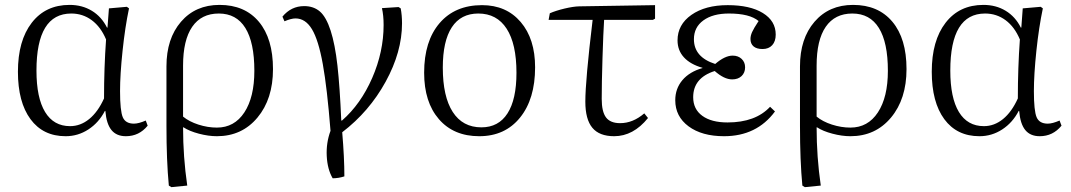

<svg xmlns="http://www.w3.org/2000/svg" viewBox="-20 -542 4374 784"><path d="M248 14.2Q155.8 14.2 104.5 -55.4Q53.2 -125 53.2 -249Q53.2 -376 109.6 -449Q166 -522 264.2 -522Q315.4 -522 355 -498Q394.5 -474.1 417 -429.2H418.9L424.8 -507.8L498 -514.2L506.8 -507.8Q490.7 -431.6 480.5 -334.7Q470.2 -237.8 470.2 -169.9Q470.2 -89.4 481.4 -63.2Q492.7 -37.1 526.9 -37.1Q545.9 -37.1 575.2 -49.8L583 -28.8Q547.9 14.2 494.1 14.2Q455.6 14.2 435.1 -11Q414.6 -36.1 410.2 -88.9H408.2Q383.3 -41 340.8 -13.4Q298.3 14.2 248 14.2ZM266.1 -26.9Q308.6 -26.9 344.2 -55.9Q379.9 -85 404.8 -140.1Q404.8 -266.1 413.1 -380.9Q391.6 -432.1 354.7 -459.5Q317.9 -486.8 271 -486.8Q128.9 -486.8 128.9 -253.9Q128.9 -142.6 164.1 -84.7Q199.2 -26.9 266.1 -26.9Z M679.7 222.2 669.4 215.8Q659.7 114.3 659.7 -27.8V-271Q659.7 -384.3 719 -453.1Q778.3 -522 876.5 -522Q979.5 -522 1037.1 -453.1Q1094.7 -384.3 1094.7 -259.8Q1094.7 -137.7 1031.2 -61.8Q967.8 14.2 865.7 14.2Q831.1 14.2 792.2 3.9Q753.4 -6.3 729.5 -22H727.5Q727.5 98.6 744.6 215.8ZM865.7 -21Q937 -21 977.8 -83Q1018.6 -145 1018.6 -252.9Q1018.6 -368.7 981.9 -427.7Q945.3 -486.8 873.5 -486.8Q802.2 -486.8 764.9 -432.6Q727.5 -378.4 727.5 -273.9V-65.9Q752.4 -45.4 790.3 -33.2Q828.1 -21 865.7 -21Z M1338.4 186Q1316.9 149.4 1314.2 95.2Q1311.5 41 1329.6 -7.8Q1315.9 -181.6 1298.1 -280.3Q1280.3 -378.9 1253.7 -422.9Q1227.1 -466.8 1186.5 -466.8Q1169.4 -466.8 1141.6 -455.1L1133.3 -474.1Q1168.9 -517.1 1222.2 -517.1Q1260.7 -517.1 1286.4 -494.9Q1312 -472.7 1330.1 -417Q1348.1 -361.3 1357.9 -274.2Q1367.7 -187 1373.5 -49.8H1376.5Q1453.1 -116.7 1499.8 -223.6Q1546.4 -330.6 1546.4 -439.9Q1546.4 -479 1539.6 -508.8L1607.4 -513.2L1616.2 -507.8Q1621.6 -480 1621.6 -446.8Q1621.6 -330.1 1554.7 -208.3Q1487.8 -86.4 1377.4 -2Q1386.2 102.5 1386.2 178.2Q1362.3 186 1338.4 186Z M1937 14.2Q1832.5 14.2 1772.2 -55.4Q1711.9 -125 1711.9 -245.1Q1711.9 -374 1774.9 -447.5Q1837.9 -521 1948.2 -521Q2047.4 -521 2106.2 -452.1Q2165 -383.3 2165 -267.1Q2165 -137.7 2103.5 -61.8Q2042 14.2 1937 14.2ZM1945.8 -22Q2015.6 -22 2052.2 -78.9Q2088.9 -135.7 2088.9 -245.1Q2088.9 -362.8 2048.8 -424.8Q2008.8 -486.8 1933.1 -486.8Q1861.8 -486.8 1825 -430.7Q1788.1 -374.5 1788.1 -266.1Q1788.1 -147.9 1828.6 -85Q1869.1 -22 1945.8 -22Z M2487.8 14.2Q2427.2 14.2 2398.7 -20.3Q2370.1 -54.7 2370.1 -127Q2370.1 -212.4 2399.9 -460.9H2220.2L2225.1 -487.8Q2249.5 -498.5 2285.4 -507.1Q2321.3 -515.6 2345.2 -516.1L2654.8 -521V-465.8L2646 -460.9H2446.8Q2443.4 -408.7 2440.2 -305.4Q2437 -202.1 2437 -138.2Q2437 -85.9 2454.6 -62.5Q2472.2 -39.1 2512.2 -39.1Q2564.5 -39.1 2610.8 -79.1L2626 -60.1Q2565.9 14.2 2487.8 14.2Z M2936.5 14.2Q2846.2 14.2 2791.7 -26.1Q2737.3 -66.4 2737.3 -132.8Q2737.3 -180.2 2766.4 -214.6Q2795.4 -249 2848.6 -264.2V-265.1Q2798.8 -279.3 2772.7 -307.9Q2746.6 -336.4 2746.6 -377Q2746.6 -441.4 2803.2 -481.2Q2859.9 -521 2951.7 -521Q3042.5 -521 3095 -488.8Q3147.5 -456.5 3147.5 -400.9Q3147.5 -373 3133.1 -357.4Q3118.7 -341.8 3093.8 -341.8Q3069.8 -341.8 3057.1 -352.5Q3044.4 -363.3 3044.4 -382.8Q3044.4 -396 3051 -410.9Q3057.6 -425.8 3077.6 -456.1Q3041 -486.8 2956.5 -486.8Q2890.6 -486.8 2852.1 -458.7Q2813.5 -430.7 2813.5 -381.8Q2813.5 -308.6 2900.4 -280.8Q2939.9 -314.9 2971.7 -314.9Q2994.1 -314.9 3008.3 -301.5Q3022.5 -288.1 3022.5 -267.1Q3022.5 -245.1 3008.1 -231.4Q2993.7 -217.8 2969.7 -217.8Q2937 -217.8 2898.4 -252Q2810.5 -224.1 2810.5 -145Q2810.5 -96.2 2847.7 -69.1Q2884.8 -42 2950.7 -42Q3064.9 -42 3124.5 -106L3144.5 -86.9Q3069.8 14.2 2936.5 14.2Z M3266.6 222.2 3256.3 215.8Q3246.6 114.3 3246.6 -27.8V-271Q3246.6 -384.3 3305.9 -453.1Q3365.2 -522 3463.4 -522Q3566.4 -522 3624 -453.1Q3681.6 -384.3 3681.6 -259.8Q3681.6 -137.7 3618.2 -61.8Q3554.7 14.2 3452.6 14.2Q3418 14.2 3379.2 3.9Q3340.3 -6.3 3316.4 -22H3314.5Q3314.5 98.6 3331.5 215.8ZM3452.6 -21Q3523.9 -21 3564.7 -83Q3605.5 -145 3605.5 -252.9Q3605.5 -368.7 3568.8 -427.7Q3532.2 -486.8 3460.4 -486.8Q3389.2 -486.8 3351.8 -432.6Q3314.5 -378.4 3314.5 -273.9V-65.9Q3339.4 -45.4 3377.2 -33.2Q3415 -21 3452.6 -21Z M3979.5 14.2Q3887.2 14.2 3835.9 -55.4Q3784.7 -125 3784.7 -249Q3784.7 -376 3841.1 -449Q3897.5 -522 3995.6 -522Q4046.9 -522 4086.4 -498Q4126 -474.1 4148.4 -429.2H4150.4L4156.2 -507.8L4229.5 -514.2L4238.3 -507.8Q4222.2 -431.6 4211.9 -334.7Q4201.7 -237.8 4201.7 -169.9Q4201.7 -89.4 4212.9 -63.2Q4224.1 -37.1 4258.3 -37.1Q4277.3 -37.1 4306.6 -49.8L4314.5 -28.8Q4279.3 14.2 4225.6 14.2Q4187 14.2 4166.5 -11Q4146 -36.1 4141.6 -88.9H4139.6Q4114.7 -41 4072.3 -13.4Q4029.8 14.2 3979.5 14.2ZM3997.6 -26.9Q4040 -26.9 4075.7 -55.9Q4111.3 -85 4136.2 -140.1Q4136.2 -266.1 4144.5 -380.9Q4123 -432.1 4086.2 -459.5Q4049.3 -486.8 4002.4 -486.8Q3860.4 -486.8 3860.4 -253.9Q3860.4 -142.6 3895.5 -84.7Q3930.7 -26.9 3997.6 -26.9Z"/></svg>

Font: Literata Light
Style: Regular
Weight: 300
Designer: Latin by Veronika Burian and Jose Scaglione. Greek by Irene Vlachou. Cyrillic by Vera Evstafieva.
Foundry: TypeTogether
Version: Version 3.021